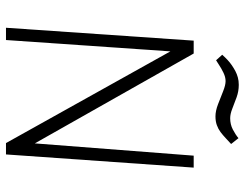

<svg xmlns="http://www.w3.org/2000/svg" viewBox="-106 -692 799 626"><g transform="rotate(90 293.0 -379.5)"><path d="M71 0 113 -612H155L448 -94L488 -612H527L484 0H447L148 -536L111 0ZM177 -685 159 -705Q167 -714 175.5 -722Q184 -730 193.5 -736.5Q203 -743 212.5 -748Q222 -753 233 -756Q244 -759 257 -759Q278 -759 297.5 -752Q317 -745 334.5 -738Q352 -731 366 -731Q386 -731 402.5 -739.5Q419 -748 431 -758L450 -734Q440 -725 430.5 -716Q421 -707 411 -699.5Q401 -692 388.5 -687.5Q376 -683 360 -683Q342 -683 320 -691.5Q298 -700 278 -708Q258 -716 245 -716Q232 -716 217.5 -709Q203 -702 192 -694.5Q181 -687 177 -685Z"/></g></svg>

Font: Ancizar Sans Thin
Style: Italic
Weight: 100
Italic angle: -4°
Designer: Cesar Puertas, Viviana Monsalve, Julian Moncada, Julian Prieto, Jose Castro, Mariel Hernandez, Felipe Aragon, Sara Alarc
Version: Version 8.100